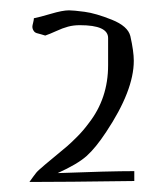

<svg xmlns="http://www.w3.org/2000/svg" viewBox="-20 -661 323 379"><path d="M69.3 -590.8Q66.4 -591.8 61 -593.3Q55.7 -594.7 52.2 -595.7Q48.8 -596.7 46.9 -599.6Q43.9 -603.5 43.9 -608.4Q43.9 -610.4 45.4 -616.2Q46.9 -622.1 46.9 -625Q57.6 -627 80.6 -633.8Q103.5 -640.6 116.2 -640.6Q125 -640.6 147 -637.7Q168.9 -634.8 200.7 -622.1Q232.4 -609.4 237.3 -589.8Q244.1 -559.6 244.1 -541Q244.1 -482.4 189.5 -400.4Q168.9 -369.1 150.9 -353Q132.8 -336.9 93.8 -319.3Q195.3 -323.2 245.1 -323.2V-303.7Q106.4 -301.8 38.1 -301.8Q39.1 -302.7 45.4 -312Q51.8 -321.3 57.6 -326.2Q67.4 -335 86.4 -350.6Q105.5 -366.2 112.8 -372.6Q120.1 -378.9 132.3 -391.1Q144.5 -403.3 155.3 -418Q193.4 -466.8 193.4 -532.2V-585.9Q193.4 -611.3 137.7 -611.3Q125 -611.3 114.3 -608.4Q103.5 -605.5 90.8 -599.6Q78.1 -593.8 69.3 -590.8Z"/></svg>

Font: Shelly2023
Style: Regular
Weight: 400
Version: Version 0.2